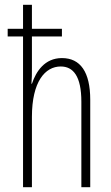

<svg xmlns="http://www.w3.org/2000/svg" viewBox="-20 -780 464 800"><path d="M113 -760H76V-660H12V-628H76V0H113V-293C113 -440 168 -503 233 -503C285 -503 319 -463 319 -356V0H356V-364C356 -480 315 -538 238 -538C166 -538 130 -482 113 -431H111C113 -453 113 -470 113 -500V-628H238V-660H113Z"/></svg>

Font: Noto Sans Telugu ExtraCondensed ExtraLight
Style: Regular
Weight: 200
Width: 2
Designer: Jelle Bosma - Monotype Design Team
Foundry: Monotype Imaging Inc.
Version: Version 2.005